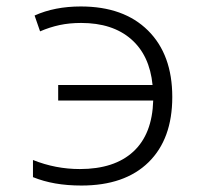

<svg xmlns="http://www.w3.org/2000/svg" viewBox="-20 -563 640 594"><path d="M232 11Q188 11 151 4.5Q114 -2 82 -15V-68Q152 -40 227 -40Q334 -40 392.5 -94Q451 -148 454 -252H160V-300H452Q443 -392 385.5 -442Q328 -492 231 -492Q195 -492 164.5 -485.5Q134 -479 104 -466L87 -515Q149 -543 230 -543Q363 -543 438 -468.5Q513 -394 513 -263Q513 -133 439.5 -61Q366 11 232 11Z"/></svg>

Font: Noto Sans Mono Light
Style: Regular
Weight: 300
Designer: Monotype Design Team
Foundry: Monotype Imaging Inc.
Version: Version 2.014; ttfautohint (v1.8.4.7-5d5b)